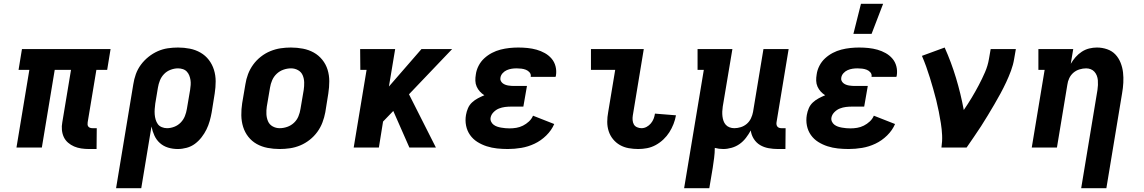

<svg xmlns="http://www.w3.org/2000/svg" viewBox="-20 -779 6040 1014"><path d="M490 8H450Q429 8 409 5Q389 2 371.5 -5.5Q354 -13 339.5 -25.5Q325 -38 317 -55Q309 -72 307 -92.5Q305 -113 309 -133L355 -410H269L201 0H67L135 -410H78L96 -520H564L546 -410H489L443 -133Q442 -127 442.5 -121Q443 -115 446.5 -110.5Q450 -106 456 -104Q462 -102 469 -102H491Z M593 215 684 -334Q688 -361 697.5 -387.5Q707 -414 724 -437Q741 -460 764 -478.5Q787 -497 813 -508.5Q839 -520 866 -524Q893 -528 920 -528Q952 -528 982.5 -522Q1013 -516 1039 -501Q1065 -486 1083 -462.5Q1101 -439 1110 -410Q1119 -381 1119 -349.5Q1119 -318 1114 -286L1098 -186Q1094 -163 1087.5 -140Q1081 -117 1070.5 -95.5Q1060 -74 1044.5 -54Q1029 -34 1009.5 -19.5Q990 -5 966 1.5Q942 8 919 8Q892 8 867.5 0.5Q843 -7 824.5 -23.5Q806 -40 795.5 -63Q785 -86 780 -111L726 215ZM862 -102Q881 -102 900.5 -109.5Q920 -117 934.5 -132Q949 -147 956.5 -166Q964 -185 967 -204L984 -304Q986 -317 987 -330.5Q988 -344 986 -356.5Q984 -369 979.5 -380.5Q975 -392 966.5 -401Q958 -410 945.5 -414Q933 -418 920 -418Q901 -418 881 -410.5Q861 -403 846.5 -388Q832 -373 824.5 -354Q817 -335 814 -316L800 -232Q798 -217 797 -203Q796 -189 797 -175Q798 -161 802 -147.5Q806 -134 813.5 -123.5Q821 -113 834.5 -107.5Q848 -102 862 -102Z M1457 8Q1424 8 1393 2Q1362 -4 1336 -18.5Q1310 -33 1291.5 -56.5Q1273 -80 1264 -109Q1255 -138 1254.5 -170Q1254 -202 1259 -234L1276 -334Q1280 -361 1290 -387.5Q1300 -414 1317 -437.5Q1334 -461 1357.5 -479.5Q1381 -498 1408 -509Q1435 -520 1462 -524Q1489 -528 1516 -528Q1549 -528 1580 -522Q1611 -516 1637 -501.5Q1663 -487 1682 -463.5Q1701 -440 1710 -411Q1719 -382 1719 -350Q1719 -318 1714 -286L1698 -186Q1693 -159 1683 -132.5Q1673 -106 1656 -82.5Q1639 -59 1615.5 -40.5Q1592 -22 1565.5 -11Q1539 0 1511.5 4Q1484 8 1457 8ZM1457 -102Q1477 -102 1497 -109Q1517 -116 1532.5 -130.5Q1548 -145 1556 -164.5Q1564 -184 1567 -204L1584 -304Q1587 -324 1586.5 -344Q1586 -364 1578.5 -381.5Q1571 -399 1554 -408.5Q1537 -418 1517 -418Q1497 -418 1477 -411Q1457 -404 1441.5 -389.5Q1426 -375 1417.5 -355.5Q1409 -336 1406 -316L1389 -216Q1386 -196 1387 -176Q1388 -156 1395.5 -138.5Q1403 -121 1420 -111.5Q1437 -102 1457 -102Z M2142 0 2057 -193 2003 -137 1981 0H1848L1916 -410H1883L1882 -520H2067L2034 -322L2206 -520H2368L2140 -281L2282 0Z M2662 8Q2633 8 2605 5Q2577 2 2550.5 -6.5Q2524 -15 2501 -29.5Q2478 -44 2462.5 -66Q2447 -88 2441.5 -115.5Q2436 -143 2441 -172Q2444 -190 2451.5 -207.5Q2459 -225 2473 -238Q2487 -251 2504 -260Q2521 -269 2538 -276Q2525 -284 2514.5 -295.5Q2504 -307 2497.5 -321.5Q2491 -336 2490.5 -352.5Q2490 -369 2493 -386Q2496 -409 2507.5 -431.5Q2519 -454 2537.5 -471Q2556 -488 2578 -499.5Q2600 -511 2623.5 -517Q2647 -523 2670.5 -525.5Q2694 -528 2717 -528Q2742 -528 2766.5 -525.5Q2791 -523 2814 -516.5Q2837 -510 2857.5 -498.5Q2878 -487 2893 -469.5Q2908 -452 2914 -428.5Q2920 -405 2916 -380L2914 -373H2782L2783 -374Q2785 -387 2777 -396.5Q2769 -406 2757.5 -410.5Q2746 -415 2733.5 -416.5Q2721 -418 2708 -418Q2695 -418 2682 -416Q2669 -414 2656.5 -408.5Q2644 -403 2634.5 -392.5Q2625 -382 2623 -369Q2621 -360 2624.5 -352.5Q2628 -345 2634 -340Q2640 -335 2647.5 -332Q2655 -329 2663.5 -327.5Q2672 -326 2680.5 -325.5Q2689 -325 2698 -325H2763L2744 -216H2679Q2663 -216 2647 -214Q2631 -212 2615.5 -206Q2600 -200 2587 -187Q2574 -174 2571 -158Q2569 -147 2573.5 -137Q2578 -127 2586.5 -120.5Q2595 -114 2605 -110.5Q2615 -107 2626.5 -105Q2638 -103 2649 -102Q2660 -101 2671 -101Q2689 -101 2707 -104Q2725 -107 2742 -115.5Q2759 -124 2773.5 -137.5Q2788 -151 2795 -168L2907 -124Q2893 -91 2865 -63.5Q2837 -36 2803 -20Q2769 -4 2733 2Q2697 8 2662 8Z M3351 8Q3325 8 3300 3.5Q3275 -1 3254 -13Q3233 -25 3217.5 -44Q3202 -63 3194.5 -86.5Q3187 -110 3187 -135.5Q3187 -161 3192 -187L3229 -410H3101V-520H3380L3322 -169Q3320 -157 3321 -144.5Q3322 -132 3327.5 -122Q3333 -112 3344.5 -107Q3356 -102 3368 -102Q3382 -102 3395 -109Q3408 -116 3417.5 -127.5Q3427 -139 3432 -152Q3437 -165 3439 -179L3550 -170Q3546 -147 3537 -124Q3528 -101 3515 -80.5Q3502 -60 3483.5 -42.5Q3465 -25 3443 -13Q3421 -1 3397.5 3.5Q3374 8 3351 8Z M3593 215 3697 -410H3664V-520H3848L3797 -216Q3795 -203 3794.5 -190Q3794 -177 3795.5 -164.5Q3797 -152 3801 -140.5Q3805 -129 3813 -120Q3821 -111 3833 -106.5Q3845 -102 3858 -102Q3875 -102 3892.5 -107.5Q3910 -113 3924 -125Q3938 -137 3946 -154Q3954 -171 3957 -188L4012 -520H4145L4081 -133Q4080 -127 4081 -121Q4082 -115 4085.5 -110.5Q4089 -106 4095 -104Q4101 -102 4107 -102H4129L4128 8H4088Q4063 8 4038.5 3.5Q4014 -1 3994 -13Q3974 -25 3961 -45.5Q3948 -66 3945 -90Q3934 -70 3919.5 -51Q3905 -32 3886 -18.5Q3867 -5 3844 1.5Q3821 8 3800 8Q3788 8 3777 6.5Q3766 5 3755 2Q3755 29 3751.5 55Q3748 81 3744 108L3726 215Z M4462 8Q4433 8 4405 5Q4377 2 4350.5 -6.5Q4324 -15 4301 -29.5Q4278 -44 4262.5 -66Q4247 -88 4241.5 -115.5Q4236 -143 4241 -172Q4244 -190 4251.5 -207.5Q4259 -225 4273 -238Q4287 -251 4304 -260Q4321 -269 4338 -276Q4325 -284 4314.5 -295.5Q4304 -307 4297.5 -321.5Q4291 -336 4290.5 -352.5Q4290 -369 4293 -386Q4296 -409 4307.5 -431.5Q4319 -454 4337.5 -471Q4356 -488 4378 -499.5Q4400 -511 4423.5 -517Q4447 -523 4470.5 -525.5Q4494 -528 4517 -528Q4542 -528 4566.5 -525.5Q4591 -523 4614 -516.5Q4637 -510 4657.5 -498.5Q4678 -487 4693 -469.5Q4708 -452 4714 -428.5Q4720 -405 4716 -380L4714 -373H4582L4583 -374Q4585 -387 4577 -396.5Q4569 -406 4557.5 -410.5Q4546 -415 4533.5 -416.5Q4521 -418 4508 -418Q4495 -418 4482 -416Q4469 -414 4456.5 -408.5Q4444 -403 4434.5 -392.5Q4425 -382 4423 -369Q4421 -360 4424.5 -352.5Q4428 -345 4434 -340Q4440 -335 4447.5 -332Q4455 -329 4463.5 -327.5Q4472 -326 4480.5 -325.5Q4489 -325 4498 -325H4563L4544 -216H4479Q4463 -216 4447 -214Q4431 -212 4415.5 -206Q4400 -200 4387 -187Q4374 -174 4371 -158Q4369 -147 4373.5 -137Q4378 -127 4386.5 -120.5Q4395 -114 4405 -110.5Q4415 -107 4426.5 -105Q4438 -103 4449 -102Q4460 -101 4471 -101Q4489 -101 4507 -104Q4525 -107 4542 -115.5Q4559 -124 4573.5 -137.5Q4588 -151 4595 -168L4707 -124Q4693 -91 4665 -63.5Q4637 -36 4603 -20Q4569 -4 4533 2Q4497 8 4462 8ZM4487 -600 4527 -759H4644L4583 -600Z M4952 0Q4957 -33 4955.5 -65Q4954 -97 4949 -128Q4944 -159 4938 -189.5Q4932 -220 4924.5 -250Q4917 -280 4908.5 -309.5Q4900 -339 4891 -368.5Q4882 -398 4871.5 -427Q4861 -456 4849 -484L4969 -528Q5004 -450 5029 -367Q5054 -284 5070 -198Q5092 -230 5111.5 -262.5Q5131 -295 5149 -329Q5167 -363 5182 -397.5Q5197 -432 5203 -468L5212 -520H5345L5336 -468Q5331 -437 5319.5 -406Q5308 -375 5294 -345Q5280 -315 5264 -285.5Q5248 -256 5231 -227Q5214 -198 5196.5 -169Q5179 -140 5161 -112Q5143 -84 5123.5 -56Q5104 -28 5085 0Z M5690 215 5776 -304Q5778 -317 5778.5 -330Q5779 -343 5778 -355.5Q5777 -368 5772.5 -379.5Q5768 -391 5760 -400Q5752 -409 5740.5 -413.5Q5729 -418 5716 -418Q5699 -418 5681 -412.5Q5663 -407 5649 -395Q5635 -383 5627 -366Q5619 -349 5617 -332L5562 0H5429L5497 -410H5464V-520H5648L5635 -442Q5646 -461 5660.5 -477.5Q5675 -494 5693.5 -506Q5712 -518 5732.5 -523Q5753 -528 5773 -528Q5801 -528 5827 -519Q5853 -510 5870.5 -491.5Q5888 -473 5898 -448Q5908 -423 5911 -396.5Q5914 -370 5912.5 -342Q5911 -314 5906 -286L5823 215Z"/></svg>

Font: Iosevka HT Extrabold Extended
Style: Italic
Weight: 800
Width: 7
Italic angle: -9°
Monospace: yes
Designer: Belleve Invis
Foundry: Belleve Invis
Version: Version 32.3.0; ttfautohint (v1.8.4)